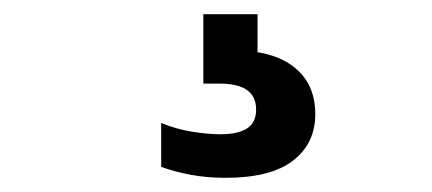

<svg xmlns="http://www.w3.org/2000/svg" viewBox="-20 -30 610 271"><path d="M298 221Q273 221 249.8 216.8Q226.5 212.5 207.5 205.5V143.5Q227.5 152 250.5 155.8Q273.5 159.5 291 159.5Q316 159.5 328.8 151.2Q341.5 143 341.5 124.5Q341.5 88 290 88H267V-10H343.5V64L308 41Q365.5 41 395.2 64.8Q425 88.5 425 131Q425 172.5 393.5 196.8Q362 221 298 221Z"/></svg>

Font: Encode Sans Condensed Thin
Style: Bold
Weight: 700
Version: Version 3.002